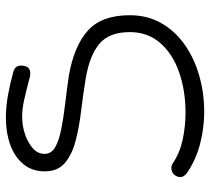

<svg xmlns="http://www.w3.org/2000/svg" viewBox="-50 -562 698 637"><g transform="rotate(90 298.5 -243.0)"><path d="M371 86Q334 86 295 79Q256 72 217 61Q197 55 197 36Q197 5 223 5Q229 5 233 6Q282 19 311.5 25.5Q341 32 366 32Q397 32 425 22.5Q453 13 471.5 -3.5Q490 -20 490 -42Q490 -65 468 -77.5Q446 -90 409 -97.5Q372 -105 325.5 -110.5Q279 -116 230 -123Q133 -140 81.5 -185.5Q30 -231 30 -325Q30 -384 56.5 -430Q83 -476 128 -507.5Q173 -539 230.5 -555.5Q288 -572 350 -572Q405 -572 458 -558Q511 -544 553 -515Q567 -505 567 -493Q567 -484 561 -475Q556 -468 549.5 -465.5Q543 -463 537 -463Q529 -463 521 -468Q487 -491 443 -500.5Q399 -510 353 -510Q281 -510 220 -489Q159 -468 122.5 -426.5Q86 -385 86 -325Q86 -257 124.5 -224.5Q163 -192 239 -179Q294 -170 348.5 -163.5Q403 -157 448 -145Q493 -133 520.5 -109.5Q548 -86 548 -43Q548 -1 524 28Q500 57 459.5 71.5Q419 86 371 86Z"/></g></svg>

Font: Hachi Maru Pop
Style: Regular
Weight: 400
Designer: Nontynet
Foundry: Nontynet
Version: Version 1.300